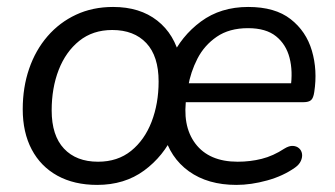

<svg xmlns="http://www.w3.org/2000/svg" viewBox="-20 -515 950 544"><path d="M255.3 8.9Q190.2 8.9 142.7 -17.2Q95.2 -43.4 69.8 -91.6Q44.4 -139.7 44.4 -205.6Q44.4 -267.4 62.5 -320.1Q80.6 -372.9 114.6 -412.2Q148.7 -451.6 195.6 -473.4Q242.5 -495.3 300.5 -495.3Q376.3 -495.3 425.6 -456.6Q474.8 -418 490.5 -348.8H464.2Q493.5 -412.9 549.4 -454.1Q605.2 -495.3 683.2 -495.3Q759.3 -495.3 803.4 -460.8Q847.5 -426.4 863.7 -371.3Q879.9 -316.1 870.4 -254.3Q867.9 -237 861.3 -231.3Q854.6 -225.5 840.2 -225.5H488.3L496.1 -279H821.3L803.2 -265.6Q810.3 -313 800.4 -351.1Q790.6 -389.3 762.1 -412.2Q733.6 -435.2 682.7 -435.2Q629.6 -435.2 594.2 -410.9Q558.9 -386.7 539.4 -348.8Q520 -310.9 513 -269.6L509 -245.1Q494.9 -159.4 533.6 -108.1Q572.4 -56.8 653.4 -56.8Q689.2 -56.8 721.6 -65Q754 -73.1 785.7 -93.9Q799.3 -102.3 809.9 -101.6Q820.4 -101 827.3 -94.9Q834.2 -88.8 835.7 -79.3Q837.2 -69.8 832.5 -59.2Q827.9 -48.7 816.1 -40.3Q782.2 -16.2 736.8 -3.7Q691.3 8.9 649.8 8.9Q569 8.9 515.3 -29.6Q461.6 -68.2 443.9 -136.8H472.9Q443.7 -72.4 388.2 -31.7Q332.8 8.9 255.3 8.9ZM257.8 -56.8Q313.3 -56.8 351.5 -87.6Q389.6 -118.4 409.5 -170Q429.4 -221.7 429.4 -284.1Q429.4 -355.8 394.6 -392.9Q359.7 -430 298 -430Q243 -430 204.6 -399.2Q166.3 -368.4 146.3 -317Q126.4 -265.7 126.4 -202.2Q126.4 -131 161.3 -93.9Q196.1 -56.8 257.8 -56.8Z"/></svg>

Font: Nunito Variable Extra Light
Style: Italic
Weight: 200
Italic angle: -9°
Designer: Vernon Adams
Foundry: Vernon Adams
Version: Version 3.602